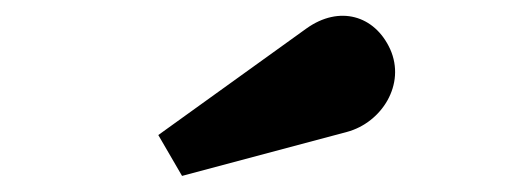

<svg xmlns="http://www.w3.org/2000/svg" viewBox="-20 -919 642 241"><path d="M208.5 -698.2 415.5 -753.4C459 -765.1 489.7 -813 469.7 -857.4C450.2 -899.9 405.8 -912.6 364.7 -883.3L178.7 -749.5Z"/></svg>

Font: Atomic Age
Style: Regular
Weight: 400
Designer: James Grieshaber
Foundry: James Grieshaber
Version: Version 1.002